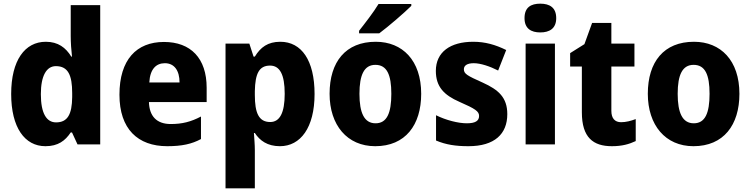

<svg xmlns="http://www.w3.org/2000/svg" viewBox="-20 -788 4098 1048"><path d="M228 10C297 10 336 -20 366 -65H373L403 0H527V-760H366V-591C366 -557 369 -512 373 -479H369C339 -528 297 -560 230 -560C116 -560 41 -459 41 -275C41 -92 115 10 228 10ZM286 -120C234 -120 203 -169 203 -274C203 -375 234 -427 285 -427C352 -427 374 -377 374 -280V-258C373 -164 349 -120 286 -120Z M875 -559C725 -559 632 -462 632 -271C632 -84 732 10 893 10C973 10 1027 -2 1077 -29V-152C1022 -123 974 -111 912 -111C835 -111 795 -154 793 -231H1108V-309C1108 -470 1021 -559 875 -559ZM880 -443C932 -443 960 -402 960 -338H795C799 -411 832 -443 880 -443Z M1510 -560C1442 -560 1402 -530 1371 -479H1364L1341 -550H1211V240H1371V32C1371 1 1368 -30 1366 -62H1371C1398 -21 1439 10 1508 10C1620 10 1697 -91 1697 -275C1697 -458 1626 -560 1510 -560ZM1454 -430C1507 -430 1534 -382 1534 -276C1534 -172 1507 -122 1455 -122C1392 -122 1371 -172 1371 -270V-291C1373 -386 1394 -430 1454 -430Z M2225 -756V-766H2046C2019 -721 1973 -662 1940 -620V-606H2050C2101 -644 2188 -719 2225 -756ZM2279 -276C2279 -458 2177 -560 2031 -560C1867 -560 1779 -451 1779 -276C1779 -105 1875 10 2028 10C2193 10 2279 -106 2279 -276ZM1942 -276C1942 -380 1968 -434 2029 -434C2092 -434 2116 -380 2116 -276C2116 -171 2092 -115 2030 -115C1968 -115 1942 -172 1942 -276Z M2749 -165C2749 -256 2701 -298 2615 -337C2530 -375 2512 -385 2512 -410C2512 -431 2531 -443 2566 -443C2603 -443 2654 -426 2699 -403L2743 -515C2684 -544 2628 -560 2563 -560C2438 -560 2359 -504 2359 -401C2359 -315 2403 -269 2488 -232C2575 -194 2595 -180 2595 -155C2595 -128 2574 -115 2528 -115C2481 -115 2414 -132 2360 -159V-21C2414 2 2468 10 2537 10C2680 10 2749 -57 2749 -165Z M2929 -768C2878 -768 2843 -748 2843 -689C2843 -632 2879 -611 2929 -611C2979 -611 3016 -632 3016 -689C3016 -747 2980 -768 2929 -768ZM3009 -550H2849V0H3009Z M3370 -121C3336 -121 3317 -142 3317 -183V-425H3443V-550H3317V-663H3212L3170 -547L3092 -498V-425H3156V-175C3156 -37 3218 10 3320 10C3375 10 3414 -1 3450 -18V-138C3423 -128 3397 -121 3370 -121Z M4016 -276C4016 -458 3914 -560 3768 -560C3604 -560 3516 -451 3516 -276C3516 -105 3612 10 3765 10C3930 10 4016 -106 4016 -276ZM3679 -276C3679 -380 3705 -434 3766 -434C3829 -434 3853 -380 3853 -276C3853 -171 3829 -115 3767 -115C3705 -115 3679 -172 3679 -276Z"/></svg>

Font: Noto Sans Thai Looped SemiCondensed ExtraBold
Style: Regular
Weight: 800
Width: 4
Designer: Sasikarn Vongin, Ben Mitchell
Foundry: The Fontpad Ltd
Version: Version 1.001